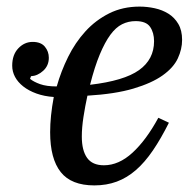

<svg xmlns="http://www.w3.org/2000/svg" viewBox="-20 -550 591 582"><path d="M266 12Q196 12 164 -28.5Q132 -69 132 -149Q132 -198 143 -256Q114 -258 90.5 -266.5Q67 -275 50.5 -288Q34 -301 25.5 -317Q17 -333 17 -351Q17 -384 35.5 -403.5Q54 -423 79 -423Q104 -423 116 -408.5Q128 -394 128 -375Q128 -351 111 -335.5Q94 -320 74 -319L71 -311Q82 -302 101.5 -295Q121 -288 152 -288Q165 -334 186.5 -377.5Q208 -421 239 -455Q270 -489 311 -509.5Q352 -530 403 -530Q426 -530 449 -525Q472 -520 490.5 -508.5Q509 -497 520.5 -477.5Q532 -458 532 -429Q532 -401 519 -373Q506 -345 473 -321.5Q440 -298 384.5 -281.5Q329 -265 245 -260Q238 -228 233 -195.5Q228 -163 228 -136Q228 -94 244 -71.5Q260 -49 295 -49Q340 -49 381.5 -87Q423 -125 460 -193L492 -178Q468 -130 443.5 -94Q419 -58 392 -34.5Q365 -11 334 0.5Q303 12 266 12ZM253 -293Q356 -305 401.5 -337.5Q447 -370 447 -425Q447 -451 435 -468.5Q423 -486 391 -486Q369 -486 350 -476.5Q331 -467 314.5 -444.5Q298 -422 282.5 -385Q267 -348 253 -293Z"/></svg>

Font: IBM Plex Serif Text
Style: Italic
Weight: 450
Italic angle: -14°
Designer: Mike Abbink, Paul van der Laan, Pieter van Rosmalen
Foundry: Bold Monday
Version: Version 3.001